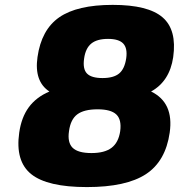

<svg xmlns="http://www.w3.org/2000/svg" viewBox="-20 -740 727 780"><path d="M180.7 -368.2Q118.2 -409.2 132.3 -507.8Q147.9 -619.1 220.7 -669.7Q293.5 -720.2 438 -720.2Q582 -720.2 640.6 -669.4Q699.2 -618.7 683.6 -507.8Q669.4 -410.2 593.8 -368.2Q687 -323.2 669.4 -201.2Q652.8 -85 572.8 -32.5Q492.7 20 333 20Q172.4 20 106.9 -32.5Q41.5 -85 58.1 -201.2Q66.9 -263.2 96.9 -304.2Q127 -345.2 180.7 -368.2ZM351.6 -118.2Q405.3 -118.2 433.3 -139.6Q461.4 -161.1 468.3 -207Q474.6 -253.9 452.6 -274.9Q430.7 -295.9 376.5 -295.9Q321.3 -295.9 293.9 -275.4Q266.6 -254.9 260.3 -207Q253.4 -161.1 275.1 -139.6Q296.9 -118.2 351.6 -118.2ZM418.9 -582Q374 -582 350.8 -563Q327.6 -543.9 321.8 -502.9Q315.4 -460 333.3 -441.4Q351.1 -422.9 396.5 -422.9Q441.4 -422.9 463.9 -441.4Q486.3 -460 492.7 -502.9Q498.5 -543.9 480.7 -563Q462.9 -582 418.9 -582Z"/></svg>

Font: Fivo Sans Black
Style: Regular
Weight: 900
Designer: Alexander Slobzheninov
Foundry: Alexander Slobzheninov
Version: 1.0